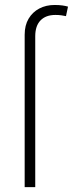

<svg xmlns="http://www.w3.org/2000/svg" viewBox="-20 -770 300 790"><path d="M81.5 0V-627Q81.5 -666 97.7 -693.1Q113.8 -720.2 141.6 -734.9Q169.4 -749.5 204.6 -749.5Q222.7 -749.5 236.6 -747.6Q250.5 -745.6 259.8 -742.7L251.5 -703.6Q243.2 -705.6 232.2 -707Q221.2 -708.5 208 -708.5Q168.5 -708.5 146.7 -686Q125 -663.6 125 -621.1V0Z"/></svg>

Font: Inter 20pt ExtraLight
Style: Regular
Weight: 250
Version: Version 4.001;git-66647c0bb